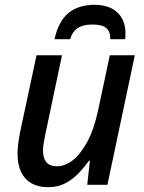

<svg xmlns="http://www.w3.org/2000/svg" viewBox="-20 -769 599 799"><path d="M180 10Q140 10 111.5 -6Q83 -22 68 -53Q53 -84 53 -128Q53 -150 56 -173Q59 -196 64 -221L132 -539H238L168 -207Q164 -187 161.5 -171Q159 -155 159 -142Q159 -111 173 -94Q187 -77 218 -77Q250 -77 282.5 -102Q315 -127 343 -178.5Q371 -230 388 -309L437 -539H541L427 0H343L354 -100H350Q331 -73 306.5 -47.5Q282 -22 251 -6Q220 10 180 10ZM207 -606Q223 -680 264.5 -714.5Q306 -749 374 -749Q415 -749 443.5 -734.5Q472 -720 487 -693.5Q502 -667 502 -632Q502 -625 502 -619Q502 -613 501 -606H439Q440 -636 423 -651.5Q406 -667 365 -667Q325 -667 302.5 -651.5Q280 -636 272 -606Z"/></svg>

Font: Noto Sans Display Medium
Style: Italic
Weight: 500
Italic angle: -12°
Designer: Monotype Design Team
Foundry: Monotype Imaging Inc.
Version: Version 2.003